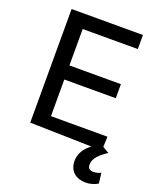

<svg xmlns="http://www.w3.org/2000/svg" viewBox="-168 -827 937 1138"><g transform="rotate(20 300.5 -258.0)"><path d="M537.6 0 541.5 -88.8H185V-320H509.6V-408.7H185V-638.5H532.7V-727.3H82.7V-10.7ZM511.7 210.9C546.2 210.9 571.7 199.6 588.4 189.6L580.3 123.9C570.3 129.3 554.3 135.7 534.4 135.7C507.1 135.7 497.9 122.9 498.2 101.2C497.9 60.4 535.5 28.8 579.2 0L524.5 -32.3C466.3 -5.7 432.2 27.7 416.9 63.6C409.4 81.7 405.9 99.4 407 117.2C409.4 178.3 452.1 210.9 511.7 210.9Z"/></g></svg>

Font: Inter 465
Style: Regular
Weight: 400
Designer: Rasmus Andersson
Foundry: rsms
Version: Version 3.019;Glyphs 3.1.2 (3151)